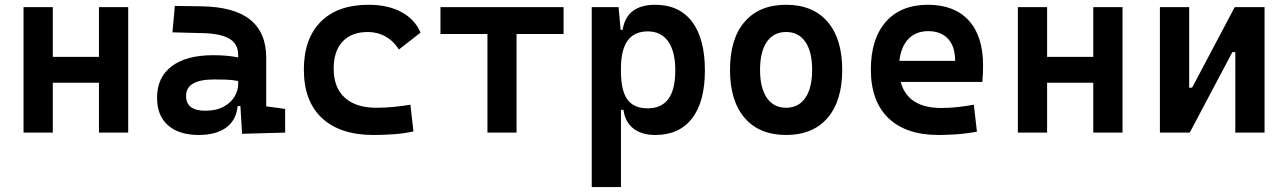

<svg xmlns="http://www.w3.org/2000/svg" viewBox="-20 -547 5313 792"><path d="M388.2 0V-205.6H197.8V0H77.1V-517.6H197.8V-312.5H388.2V-517.6H508.8V0Z M978.5 4.9 971.7 -109.4H960.4Q954.1 -49.8 911.9 -20Q869.6 9.8 800.3 9.8Q718.3 9.8 673.1 -30Q627.9 -69.8 627.9 -143.6Q627.9 -228.5 688.5 -273.9Q749 -319.3 859.9 -319.3Q918.9 -319.3 962.4 -310.1V-320.3Q962.4 -365.7 926.8 -387Q891.1 -408.2 820.3 -410.2L691.4 -413.6L701.2 -522.5L810.5 -521Q946.3 -519 1012.2 -465.6Q1078.1 -412.1 1078.1 -309.6V-108.4L1156.2 -97.7V0ZM962.4 -212.9Q936 -217.8 912.4 -218.5Q888.7 -219.2 862.8 -219.2Q747.6 -219.2 747.6 -151.4Q747.6 -90.3 826.7 -90.3Q872.1 -90.3 902.1 -106.7Q932.1 -123 947.3 -148.2Q962.4 -173.3 962.4 -200.2Z M1521 9.8Q1383.3 9.8 1308.3 -59.8Q1233.4 -129.4 1233.4 -259.8Q1233.4 -386.7 1302.7 -457Q1372.1 -527.3 1501 -527.3Q1579.6 -527.3 1635.3 -497.6Q1690.9 -467.8 1714.8 -412.6L1625.5 -342.8Q1604 -377.4 1570.6 -396.2Q1537.1 -415 1497.1 -415Q1430.7 -415 1393.6 -376Q1356.4 -336.9 1356.4 -264.6Q1356.4 -185.5 1402.3 -144Q1448.2 -102.5 1532.7 -102.5Q1568.4 -102.5 1603.8 -106Q1639.2 -109.4 1672.9 -115.2L1685.5 -4.9Q1645.5 3.9 1603.5 6.8Q1561.5 9.8 1521 9.8Z M1990.7 0V-406.7H1796.9V-517.6H2304.7V-406.7H2110.8V0Z M2420.9 224.6V-517.6H2531.7L2540 -423.8H2548.3Q2564.9 -527.3 2682.6 -527.3Q2781.7 -527.3 2834.7 -457.5Q2887.7 -387.7 2887.7 -256.3Q2887.7 -127 2834.7 -58.6Q2781.7 9.8 2683.1 9.8Q2627 9.8 2592.8 -16.8Q2558.6 -43.5 2551.8 -93.8H2541.5V224.6ZM2541.5 -251.5Q2541.5 -174.3 2567.6 -137.2Q2593.8 -100.1 2651.9 -100.1Q2765.6 -100.1 2765.6 -256.3Q2765.6 -334.5 2736.3 -376Q2707 -417.5 2651.9 -417.5Q2541.5 -417.5 2541.5 -265.6Z M3222.7 9.8Q3112.3 9.8 3051.8 -60.5Q2991.2 -130.9 2991.2 -258.8Q2991.2 -387.2 3051.8 -457.3Q3112.3 -527.3 3222.7 -527.3Q3333 -527.3 3393.6 -457.3Q3454.1 -387.2 3454.1 -258.8Q3454.1 -130.9 3393.6 -60.5Q3333 9.8 3222.7 9.8ZM3222.7 -102.5Q3273.9 -102.5 3302 -143.3Q3330.1 -184.1 3330.1 -258.8Q3330.1 -334 3302 -374.5Q3273.9 -415 3222.7 -415Q3171.4 -415 3143.3 -374.5Q3115.2 -334 3115.2 -258.8Q3115.2 -184.1 3143.3 -143.3Q3171.4 -102.5 3222.7 -102.5Z M3851.1 9.8Q3717.3 9.8 3644.8 -59.8Q3572.3 -129.4 3572.3 -259.8Q3572.3 -386.7 3634 -457Q3695.8 -527.3 3808.1 -527.3Q3916.5 -527.3 3975.8 -462.9Q4035.2 -398.4 4035.2 -275.9Q4035.2 -240.7 4032.2 -209H3695.3Q3724.6 -101.6 3862.8 -101.6Q3897 -101.6 3929.9 -105.2Q3962.9 -108.9 3997.1 -115.2L4009.8 -3.9Q3961.4 4.9 3921.6 7.3Q3881.8 9.8 3851.1 9.8ZM3689.9 -295.9H3919.9Q3919.9 -355.5 3890.6 -387Q3861.3 -418.5 3809.1 -418.5Q3758.3 -418.5 3727.5 -386.7Q3696.8 -355 3689.9 -295.9Z M4489.7 0V-205.6H4299.3V0H4178.7V-517.6H4299.3V-312.5H4489.7V-517.6H4610.4V0Z M4764.6 0V-517.6H4885.3V-185.5H4897.5L5073.2 -517.6H5196.3V0H5075.7V-332H5063.5L4887.7 0Z"/></svg>

Font: CaskaydiaCove NF SemiBold
Style: Regular
Weight: 600
Designer: Aaron Bell
Foundry: Saja Typeworks
Version: Version 2111.001; VTT 6.35;Nerd Fonts 3.2.1